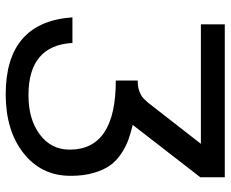

<svg xmlns="http://www.w3.org/2000/svg" viewBox="-86 -682 792 659"><g transform="rotate(90 309.5 -353.0)"><path d="M333 -465.8 474.1 -647H64V-729H588.9V-645L409.2 -413.1Q440.4 -405.3 460.9 -397.9Q484.4 -389.2 507.3 -374Q532.2 -357.4 547.4 -336.4Q564 -313.5 573.7 -279.8Q584 -244.6 584 -201.2V-198.2Q583.5 -98.6 505.4 -37.6Q428.2 22.9 304.2 22.9Q56.2 22.9 40 -206.1H127.9Q136.7 -55.2 307.1 -55.2Q389.2 -55.2 440.9 -93.3Q494.1 -132.3 494.1 -196.8Q494.1 -355 256.8 -355V-430.2Q279.3 -430.2 293 -435.5Q309.1 -441.9 314.5 -446.8Q322.3 -453.6 333 -465.8Z"/></g></svg>

Font: Miedinger*
Style: Book
Weight: 400
Version: Version 001.000